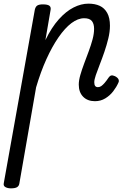

<svg xmlns="http://www.w3.org/2000/svg" viewBox="-49 -539 705 1053"><path d="M11 494Q-7 494 -19.5 487Q-32 480 -28 464L142 -486Q146 -503 156 -509Q166 -515 186 -515Q213 -515 222.5 -507Q232 -499 228 -482L200 -319Q234 -389 273.5 -433Q313 -477 354.5 -498Q396 -519 436 -519Q472 -519 498 -507Q524 -495 539 -468Q554 -441 554 -398Q554 -365 545 -328Q536 -291 523.5 -254.5Q511 -218 498 -185Q485 -152 476.5 -127Q468 -102 468 -88Q468 -74 473 -67.5Q478 -61 488 -61Q498 -61 506.5 -67Q515 -73 525 -84.5Q535 -96 547 -114Q553 -123 561 -125Q569 -127 582 -121Q597 -113 601 -103.5Q605 -94 600 -85Q590 -62 572 -38.5Q554 -15 528.5 0.5Q503 16 472 16Q431 16 407 -8.5Q383 -33 383 -75Q383 -98 391.5 -127.5Q400 -157 412.5 -190.5Q425 -224 437.5 -257.5Q450 -291 458.5 -322.5Q467 -354 467 -381Q467 -409 454.5 -424Q442 -439 413 -439Q378 -439 342.5 -412Q307 -385 272 -334.5Q237 -284 205.5 -214.5Q174 -145 149 -60L57 468Q55 481 44.5 487.5Q34 494 11 494Z"/></svg>

Font: Playwrite DE VA
Style: Regular
Weight: 400
Designer: Veronika Burian, José Scaglione
Foundry: TypeTogether
Version: Version 1.002